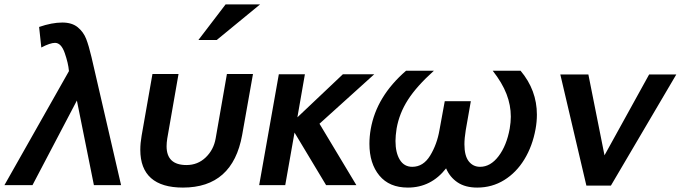

<svg xmlns="http://www.w3.org/2000/svg" viewBox="-65 -838 3081 869"><path d="M-45 0H82L283 -383L360 0H483L349 -580Q337 -631 325 -662Q313 -693 287 -714.5Q261 -736 217 -736Q170 -736 112 -716L122 -623Q162 -644 184 -644Q212 -644 228 -598Q244 -552 247 -517V-516Z M962 -503 911 -211Q902 -160 866 -125.5Q830 -91 779 -91Q689 -91 689 -176Q689 -192 692 -211L743 -503H625L576 -224Q570 -190 570 -160Q570 -75 618.5 -32Q667 11 763 11Q988 11 1031 -227L1080 -503ZM833 -657H916L1112 -818H956Z M1315 -502H1197L1108 0H1226L1268 -238L1411 0H1548L1381 -278L1629 -502H1487L1281 -307Z M1948 -380 1924 -249Q1913 -185 1882 -134Q1851 -83 1801 -83Q1764 -83 1744.5 -115Q1725 -147 1725 -200Q1725 -223 1730 -256Q1742 -325 1781.5 -386.5Q1821 -448 1899 -518H1773Q1639 -402 1613 -254Q1607 -220 1607 -187Q1607 -98 1652 -43.5Q1697 11 1781 11Q1886 11 1954 -76Q1971 -36 2006 -12.5Q2041 11 2095 11Q2162 11 2217 -23Q2272 -57 2308.5 -117Q2345 -177 2359 -254Q2365 -287 2365 -319Q2365 -430 2291 -518H2165Q2208 -463 2227.5 -412.5Q2247 -362 2247 -310Q2247 -286 2242 -256Q2228 -179 2191.5 -131Q2155 -83 2108 -83Q2076 -83 2056.5 -108Q2037 -133 2037 -185Q2037 -212 2043 -249L2066 -380Z M2996 -501H2873L2671 -135L2598 -501H2471L2589 2H2700Z"/></svg>

Font: Geom Medium
Style: Italic
Weight: 500
Italic angle: -10°
Version: Version 1.102